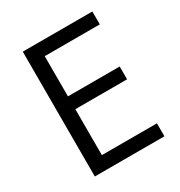

<svg xmlns="http://www.w3.org/2000/svg" viewBox="-169 -832 893 951"><g transform="rotate(-30 278.0 -357.0)"><path d="M496.1 0H98.1V-713.9H496.1V-640.1H181.2V-410.2H477.1V-336.9H181.2V-74.2H496.1Z"/></g></svg>

Font: f06896923
Style: Regular
Weight: 400
Foundry: Ascender Corporation
Version: Version 1.10